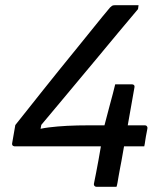

<svg xmlns="http://www.w3.org/2000/svg" viewBox="-20 -720 640 740"><path d="M424 -700Q432 -700 441 -700Q450 -700 459.5 -700Q469 -700 478.5 -700Q488 -700 497.5 -700Q507 -700 514 -700L512 -685Q474 -640 436 -594.5Q398 -549 360 -503Q322 -457 282 -409.5Q242 -362 201 -312.5Q160 -263 116 -211L144 -265L132 -200L101 -215Q136 -225 168.5 -229Q201 -233 238.5 -235Q276 -237 326 -237H537Q542 -237 544 -235.5Q546 -234 547.5 -231Q549 -228 548 -224Q547 -218 545.5 -210.5Q544 -203 542.5 -195Q541 -187 540 -179.5Q539 -172 538 -166Q537 -160 536 -156H37Q34 -156 31 -157.5Q28 -159 27 -162Q26 -165 27 -169L39 -238Q39 -238 52.5 -255Q66 -272 89.5 -301.5Q113 -331 143.5 -369.5Q174 -408 208 -450Q242 -492 277 -535Q312 -578 344.5 -618.5Q377 -659 404 -691Q408 -695 411 -697Q414 -699 417.5 -699.5Q421 -700 424 -700ZM424 -395Q429 -395 437.5 -395Q446 -395 455.5 -395Q465 -395 474 -395Q483 -395 487 -395Q492 -395 494.5 -393.5Q497 -392 498 -389.5Q499 -387 498 -382L448 -99Q446 -88 443 -73Q440 -58 437.5 -43Q435 -28 433 -16.5Q431 -5 429 0Q426 0 418 0Q410 0 400.5 0Q391 0 381 0Q371 0 363.5 0Q356 0 352 0Q347 0 344 -3.5Q341 -7 342 -12Q346 -31 350.5 -54.5Q355 -78 359.5 -102.5Q364 -127 368 -151Q372 -175 375 -194.5Q378 -214 380 -227Q384 -242 390 -265Q396 -288 402.5 -312.5Q409 -337 415 -359Q421 -381 424 -395Z"/></svg>

Font: RecMonoLinear Nerd Font Mono
Style: Italic
Weight: 400
Italic angle: -10°
Monospace: yes
Version: Version 1.085; ttfautohint (v1.8.4.7-5d5b);Nerd Fonts 3.2.1